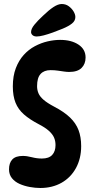

<svg xmlns="http://www.w3.org/2000/svg" viewBox="-20 -935 472 958"><path d="M181 3Q156 3 128.5 -2Q101 -7 77.5 -17.5Q54 -28 39.5 -46Q25 -64 25 -90Q25 -122 41.5 -139.5Q58 -157 94 -157Q114 -157 139 -150.5Q164 -144 189 -144Q224 -144 240.5 -162Q257 -180 257 -211Q257 -232 249.5 -249Q242 -266 223.5 -282.5Q205 -299 172 -316Q128 -339 99.5 -364Q71 -389 57.5 -422.5Q44 -456 44 -504Q44 -556 59 -595Q74 -634 98.5 -661Q123 -688 154 -704.5Q185 -721 217.5 -728.5Q250 -736 280 -736Q336 -736 371.5 -712.5Q407 -689 407 -648Q407 -616 387 -596Q367 -576 325 -576Q314 -576 300 -578Q286 -580 269 -582.5Q252 -585 232 -585Q200 -585 182.5 -566Q165 -547 165 -505Q165 -486 172 -469.5Q179 -453 197.5 -437Q216 -421 250 -403Q300 -377 329.5 -348.5Q359 -320 372 -285.5Q385 -251 385 -206Q385 -144 359 -96.5Q333 -49 287 -23Q241 3 181 3ZM135 -775Q135 -791 151 -811Q167 -831 194 -856Q224 -885 247 -900Q270 -915 288 -915Q308 -915 323 -904Q338 -893 347 -878Q356 -863 356 -850Q356 -831 339 -817.5Q322 -804 293 -792Q269 -782 244 -773Q219 -764 198 -758.5Q177 -753 163 -753Q150 -753 142.5 -759.5Q135 -766 135 -775Z"/></svg>

Font: DynaPuff Condensed
Style: Regular
Weight: 400
Width: 3
Designer: Toshi Omagari, Jennifer Daniel
Foundry: Google Fonts
Version: Version 2.000